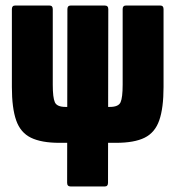

<svg xmlns="http://www.w3.org/2000/svg" viewBox="-20 -675 635 695"><path d="M195 -158Q130 -158 92 -176.5Q54 -195 38.5 -239.5Q23 -284 23 -360V-642Q23 -655 35 -655H159Q171 -655 171 -642V-368Q171 -322 178.5 -305Q186 -288 217 -288H378Q409 -288 416.5 -305Q424 -322 424 -368V-642Q424 -655 436 -655H560Q572 -655 572 -642V-360Q572 -284 556.5 -239.5Q541 -195 503.5 -176.5Q466 -158 400 -158ZM236 0Q223 0 223 -13L224 -642Q224 -655 236 -655H359Q372 -655 372 -642L371 -13Q371 0 359 0Z"/></svg>

Font: Sofia Sans Extra Condensed Black
Style: Regular
Weight: 900
Designer: Botio Nikoltchev, Ani Petrova
Foundry: lettersoup
Version: Version 4.101